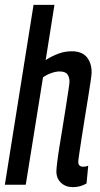

<svg xmlns="http://www.w3.org/2000/svg" viewBox="-23 -760 413 790"><path d="M299 -94Q299 -74 320 -74Q329 -74 340 -78L333 -5Q307 10 277 10Q247 10 228 -8Q209 -26 209 -55Q209 -65 212.5 -93.5Q216 -122 222.5 -162Q229 -202 236 -245Q243 -288 249 -326.5Q255 -365 259 -391.5Q263 -418 263 -424Q263 -442 254.5 -454Q246 -466 222 -466Q207 -466 188.5 -459.5Q170 -453 154 -442L83 0H-3L115 -740H201L165 -513Q192 -530 218 -539.5Q244 -549 272 -549Q314 -549 334 -525Q354 -501 354 -462Q354 -454 350 -426Q346 -398 339.5 -358.5Q333 -319 326 -275.5Q319 -232 313 -193Q307 -154 303 -127Q299 -100 299 -94Z"/></svg>

Font: Georama Condensed Medium
Style: Italic
Weight: 500
Width: 3
Italic angle: -9°
Designer: Jean-Baptiste Levee
Foundry: Production Type
Version: Version 1.000